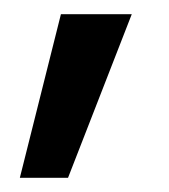

<svg xmlns="http://www.w3.org/2000/svg" viewBox="-20 -128 239 271"><path d="M8 123 66 -108H166L76 123Z"/></svg>

Font: DM Sans 20pt Medium
Style: Regular
Weight: 500
Version: Version 4.004;gftools[0.9.30]